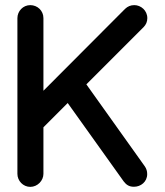

<svg xmlns="http://www.w3.org/2000/svg" viewBox="-20 -729 644 749"><path d="M47.9 -354.5V-50.8C47.9 -23.4 70.3 0 98.1 0C126.5 0 149.4 -24.4 149.4 -50.8V-232.4L244.1 -327.1L462.4 -21.5C472.7 -7.8 484.4 0 503.4 -0.5C528.3 -0.5 554.2 -19 554.2 -49.8C554.2 -61 551.3 -70.8 544.9 -80.1L316.9 -399.9L540 -623C549.8 -632.8 554.7 -644.5 554.7 -658.2C554.7 -688 529.8 -709 503.9 -709C489.7 -709 478 -704.1 467.8 -694.3L149.4 -375V-658.2C149.4 -687.5 126 -709 98.1 -709C69.8 -709 47.9 -685.5 47.9 -658.2Z"/></svg>

Font: LOB TGL 0-17
Style: Regular
Weight: 400
Designer: Peter Wiegel + adaptations and expanded glyphset by Studio LOB
Foundry: Peter Wiegel + adaptations and expanded glyphset by Studio LOB
Version: Version 1.003;Glyphs 3.1.2 (3151)